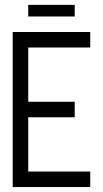

<svg xmlns="http://www.w3.org/2000/svg" viewBox="-20 -754 415 774"><path d="M343.8 -625V-562.5H93.8V-343.8H281.2V-281.2H93.8V-62.5H343.8V0H31.2V-625ZM93.8 -687.5V-734.4H281.2V-687.5Z"/></svg>

Font: Juliett
Style: Regular
Weight: 400
Designer: GGBotNet
Foundry: GGBotNet
Version: 0.60